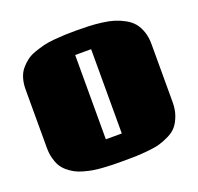

<svg xmlns="http://www.w3.org/2000/svg" viewBox="-118 -775 946 917"><g transform="rotate(-20 355.5 -316.5)"><path d="M357.4 14.6Q327.1 14.6 305.2 14.2Q283.2 13.7 254.4 11.7Q225.6 9.8 204.8 6.1Q184.1 2.4 159.9 -4.4Q135.7 -11.2 118.9 -20.5Q102.1 -29.8 85.2 -43.9Q68.4 -58.1 58.3 -75.7Q48.3 -93.3 42.2 -117.2Q36.1 -141.1 36.1 -169.9V-465.3Q36.1 -496.1 43.7 -521.7Q51.3 -547.4 66.2 -565.4Q81.1 -583.5 99.4 -597.4Q117.7 -611.3 143.1 -620.1Q168.5 -628.9 192.1 -634.8Q215.8 -640.6 246.8 -643.3Q277.8 -646 302.2 -647Q326.7 -647.9 357.9 -647.9Q396 -647.9 425 -646.7Q454.1 -645.5 488.8 -641.1Q523.4 -636.7 548.6 -628.9Q573.7 -621.1 598.9 -607.4Q624 -593.8 639.9 -574.7Q655.8 -555.7 665.5 -527.8Q675.3 -500 675.3 -464.8V-169.4Q675.3 -131.8 664.8 -102.5Q654.3 -73.2 638.9 -54Q623.5 -34.7 596.4 -21.2Q569.3 -7.8 545.9 -1Q522.5 5.9 484.9 9.5Q447.3 13.2 422.6 13.9Q397.9 14.6 357.4 14.6ZM314.9 -111.3H396V-539.6H314.9Z"/></g></svg>

Font: Coda
Style: Heavy
Weight: 800
Version: Version 2.000; ttfautohint (v0.8) -r 50 -G 200 -x